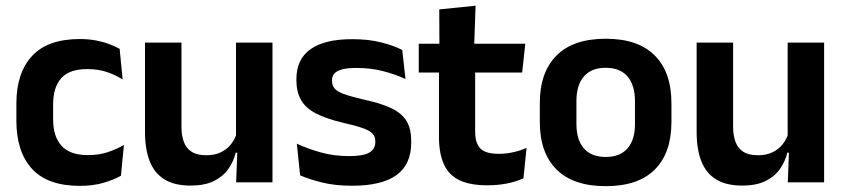

<svg xmlns="http://www.w3.org/2000/svg" viewBox="-20 -640 2969 674"><path d="M260.5 12.5Q147 12.5 92.2 -47.5Q37.5 -107.5 37.5 -216V-276Q37.5 -384 92.5 -443.5Q147.5 -503 260.5 -503Q290 -503 315.8 -498.2Q341.5 -493.5 362.8 -485.5Q384 -477.5 400 -468.5L410.5 -361Q386 -376.5 355.8 -387Q325.5 -397.5 286 -397.5Q224 -397.5 195.2 -365.8Q166.5 -334 166.5 -273.5V-220.5Q166.5 -160.5 196.2 -128Q226 -95.5 288 -95.5Q327.5 -95.5 358 -105.8Q388.5 -116 415 -131L404.5 -23Q380 -9 343 1.8Q306 12.5 260.5 12.5Z M489 -490.5H617V-195.5Q617 -165 625.2 -142.2Q633.5 -119.5 652.8 -107.2Q672 -95 704.5 -95Q734 -95 755.5 -105.5Q777 -116 791 -133.8Q805 -151.5 811.5 -173.5L831.5 -104H807.5Q799.5 -72 780.8 -45.8Q762 -19.5 729.8 -4Q697.5 11.5 649 11.5Q593 11.5 557.8 -10Q522.5 -31.5 505.8 -73.5Q489 -115.5 489 -177ZM808.5 -490.5H936.5V0H809L813.5 -119L808.5 -129.5Z M1216 12Q1157 12 1111.2 0.8Q1065.5 -10.5 1033.5 -24.5L1022 -135.5Q1060 -118 1105.8 -105Q1151.5 -92 1206.5 -92Q1254.5 -92 1276 -104.2Q1297.5 -116.5 1297.5 -141V-144Q1297.5 -160.5 1287.8 -171Q1278 -181.5 1253.5 -190.2Q1229 -199 1184.5 -209Q1123 -223.5 1087.2 -242.8Q1051.5 -262 1036 -290.2Q1020.5 -318.5 1020.5 -358V-362.5Q1020.5 -432 1070 -467.2Q1119.5 -502.5 1216.5 -502.5Q1274 -502.5 1318.2 -491.2Q1362.5 -480 1392 -464.5L1403.5 -362.5Q1368.5 -379 1325 -390.2Q1281.5 -401.5 1231.5 -401.5Q1199 -401.5 1180.2 -396.2Q1161.5 -391 1153.5 -381.5Q1145.5 -372 1145.5 -358.5V-356Q1145.5 -341 1154.2 -330Q1163 -319 1186.5 -310.2Q1210 -301.5 1252.5 -291.5Q1314.5 -278.5 1352 -261Q1389.5 -243.5 1406.5 -216.2Q1423.5 -189 1423.5 -145V-139Q1423.5 -63 1372 -25.5Q1320.5 12 1216 12Z M1691 10.5Q1628.5 10.5 1591.2 -8.2Q1554 -27 1537.5 -65Q1521 -103 1521 -158.5V-444.5H1648V-177.5Q1648 -137.5 1666.2 -118.8Q1684.5 -100 1730.5 -100Q1757.5 -100 1782.5 -105.8Q1807.5 -111.5 1828.5 -121L1817.5 -14Q1792.5 -2.5 1760.2 4Q1728 10.5 1691 10.5ZM1813 -385.5H1450V-486.5H1824ZM1644.5 -477H1522.5L1522 -607L1649.5 -620Z M2106.5 13.5Q1992.5 13.5 1933.8 -45Q1875 -103.5 1875 -211.5V-278Q1875 -386.5 1933.8 -445.2Q1992.5 -504 2106.5 -504Q2220 -504 2278.5 -445.2Q2337 -386.5 2337 -278V-211.5Q2337 -103.5 2278.8 -45Q2220.5 13.5 2106.5 13.5ZM2106.5 -89Q2156.5 -89 2182.8 -119Q2209 -149 2209 -205V-284.5Q2209 -341.5 2182.8 -371.8Q2156.5 -402 2106.5 -402Q2056 -402 2029.8 -371.8Q2003.5 -341.5 2003.5 -284.5V-205Q2003.5 -149 2029.8 -119Q2056 -89 2106.5 -89Z M2425.5 -490.5H2553.5V-195.5Q2553.5 -165 2561.8 -142.2Q2570 -119.5 2589.2 -107.2Q2608.5 -95 2641 -95Q2670.5 -95 2692 -105.5Q2713.5 -116 2727.5 -133.8Q2741.5 -151.5 2748 -173.5L2768 -104H2744Q2736 -72 2717.2 -45.8Q2698.5 -19.5 2666.2 -4Q2634 11.5 2585.5 11.5Q2529.5 11.5 2494.2 -10Q2459 -31.5 2442.2 -73.5Q2425.5 -115.5 2425.5 -177ZM2745 -490.5H2873V0H2745.5L2750 -119L2745 -129.5Z"/></svg>

Font: Anek Malayalam Medium SemiBold
Style: Regular
Weight: 600
Version: Version 1.003